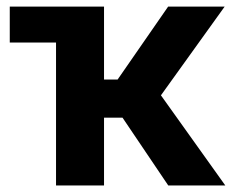

<svg xmlns="http://www.w3.org/2000/svg" viewBox="-20 -566 712 586"><path d="M9.8 -436.1V-545.9H204.6V-436.1ZM151 0V-545.9H297.5V-323.3H339L493.2 -545.9H665.7L471.2 -275.1L667.6 0H493.5L353.9 -206.9H297.5V0Z"/></svg>

Font: Adwaita Sans
Style: Regular
Weight: 400
Designer: Rasmus Andersson
Foundry: rsms
Version: Version 4.001;git-9221beed3